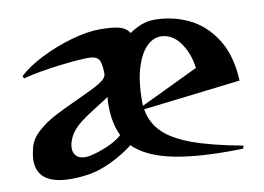

<svg xmlns="http://www.w3.org/2000/svg" viewBox="-67 -671 1082 786"><g transform="rotate(-10 474.5 -278.0)"><path d="M432 -81Q393 -50 338 -23.5Q283 3 231 9Q202 13 171 13Q30 13 30 -88Q30 -109 38 -141Q47 -176 79.5 -205Q112 -234 152 -255Q192 -276 254 -304Q318 -333 348 -351Q378 -369 378 -388Q378 -432 367 -447.5Q356 -463 325 -463Q283 -463 200.5 -453Q118 -443 51 -426L46 -436Q82 -470 143.5 -501Q205 -532 272 -551Q339 -570 390 -570Q443 -570 471 -562.5Q499 -555 513 -533Q566 -570 616 -570Q691 -570 757.5 -539Q824 -508 868.5 -439.5Q913 -371 918 -264L513 -216Q522 -160 561 -120.5Q600 -81 678.5 -52Q757 -23 888 1L884 13Q864 14 825 14Q671 14 576 -9Q481 -32 432 -81ZM241 -65Q255 -65 262 -67Q299 -75 337 -91.5Q375 -108 398 -129Q372 -181 372 -258Q372 -270 374 -292Q365 -285 331 -264Q282 -234 252 -210.5Q222 -187 207 -160Q193 -132 193 -111Q193 -90 205.5 -77.5Q218 -65 241 -65ZM511 -231 751 -346Q743 -409 710.5 -453.5Q678 -498 630 -498Q599 -498 571.5 -470.5Q544 -443 527 -387Q510 -331 510 -250Q510 -237 511 -231Z"/></g></svg>

Font: Tiejili SC
Style: Regular
Weight: 400
Designer: Buernia
Foundry: Ershou Xiaoxi Press
Version: Version 1.100